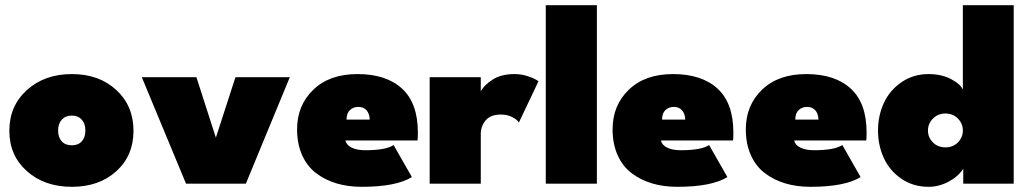

<svg xmlns="http://www.w3.org/2000/svg" viewBox="-20 -708 3974 740"><path d="M257 12Q151.5 12 83.8 -48.2Q16 -108.5 16 -204Q16 -300 84 -361.2Q152 -422.5 257 -422.5Q362 -422.5 428.2 -361.2Q494.5 -300 494.5 -204Q494.5 -108 428.2 -48Q362 12 257 12ZM257 -148Q281.5 -148 295.2 -163.2Q309 -178.5 309 -205Q309 -231.5 295 -247Q281 -262.5 257 -262.5Q232.5 -262.5 218.2 -247Q204 -231.5 204 -205Q204 -178.5 218 -163.2Q232 -148 257 -148Z M526.5 -410.5H737L812 -177.5L887.5 -410.5H1097L927.5 0H697Z M1311.5 -166.5Q1315 -149 1335.5 -139Q1356 -129 1387.5 -129Q1467.5 -129 1497 -149L1567.5 -25.5Q1506.5 12 1374 12Q1320.5 12 1276 -1.5Q1231.5 -15 1197.2 -41.5Q1163 -68 1144 -111Q1125 -154 1125 -209.5Q1125 -302 1187.5 -362.2Q1250 -422.5 1358 -422.5Q1468.5 -422.5 1529.5 -366.5Q1590.5 -310.5 1590.5 -197.5Q1590.5 -171 1589 -166.5ZM1405 -247Q1404 -271 1392.2 -283.5Q1380.5 -296 1361 -296Q1342 -296 1329 -284Q1316 -272 1315.5 -247Z M1833 0H1636V-410.5H1833V-356.5Q1847 -381 1879.5 -401.8Q1912 -422.5 1964 -422.5Q1990 -422.5 2015.2 -414Q2040.5 -405.5 2055.5 -395L1980 -236Q1972.5 -247.5 1953.8 -257Q1935 -266.5 1910.5 -266.5Q1870.5 -266.5 1851.8 -244Q1833 -221.5 1833 -192Z M2280.5 0H2083.5V-688H2280.5Z M2527.5 -166.5Q2531 -149 2551.5 -139Q2572 -129 2603.5 -129Q2683.5 -129 2713 -149L2783.5 -25.5Q2722.5 12 2590 12Q2536.5 12 2492 -1.5Q2447.5 -15 2413.2 -41.5Q2379 -68 2360 -111Q2341 -154 2341 -209.5Q2341 -302 2403.5 -362.2Q2466 -422.5 2574 -422.5Q2684.5 -422.5 2745.5 -366.5Q2806.5 -310.5 2806.5 -197.5Q2806.5 -171 2805 -166.5ZM2621 -247Q2620 -271 2608.2 -283.5Q2596.5 -296 2577 -296Q2558 -296 2545 -284Q2532 -272 2531.5 -247Z M3041 -166.5Q3044.5 -149 3065 -139Q3085.5 -129 3117 -129Q3197 -129 3226.5 -149L3297 -25.5Q3236 12 3103.5 12Q3050 12 3005.5 -1.5Q2961 -15 2926.8 -41.5Q2892.5 -68 2873.5 -111Q2854.5 -154 2854.5 -209.5Q2854.5 -302 2917 -362.2Q2979.5 -422.5 3087.5 -422.5Q3198 -422.5 3259 -366.5Q3320 -310.5 3320 -197.5Q3320 -171 3318.5 -166.5ZM3134.5 -247Q3133.5 -271 3121.8 -283.5Q3110 -296 3090.5 -296Q3071.5 -296 3058.5 -284Q3045.5 -272 3045 -247Z M3887 0H3692.5V-57.5Q3672.5 -27 3635.5 -7.5Q3598.5 12 3559 12Q3499.5 12 3454.2 -19Q3409 -50 3386.5 -98.8Q3364 -147.5 3364 -205Q3364 -262 3386.5 -311Q3409 -360 3454.5 -391.2Q3500 -422.5 3559 -422.5Q3608 -422.5 3644.8 -403.5Q3681.5 -384.5 3691 -362.5V-688H3887ZM3624 -140Q3653 -140 3672 -159.2Q3691 -178.5 3691 -205Q3691 -231.5 3672 -251Q3653 -270.5 3624 -270.5Q3595 -270.5 3575.8 -251Q3556.5 -231.5 3556.5 -205Q3556.5 -178.5 3575.5 -159.2Q3594.5 -140 3624 -140Z"/></svg>

Font: League Spartan Black
Style: Regular
Weight: 900
Foundry: The League of Moveable Type
Version: Version 2.002